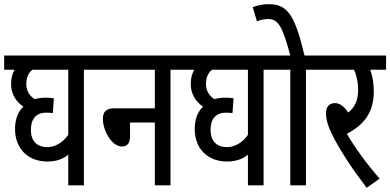

<svg xmlns="http://www.w3.org/2000/svg" viewBox="-20 -888 1870 920"><path d="M458 -554V-622H0V-554H50C39 -535 33 -513 33 -485C33 -439 56 -401 92 -377C63 -350 52 -310 52 -270C52 -174 116 -114 207 -114C247 -114 281 -125 307 -147V0H382V-554ZM128 -266C128 -318 153 -348 201 -348C212 -348 221 -348 233 -346L238 -417C226 -419 214 -420 199 -420C183 -420 164 -418 147 -413C124 -426 106 -451 106 -485C106 -513 114 -537 135 -554H307V-242C283 -207 246 -183 207 -183C159 -183 128 -210 128 -266Z M446 -622V-554H722V-369H528C487 -369 473 -351 473 -318C473 -262 516 -186 564 -186C591 -186 603 -203 603 -236V-301H722V0H797V-554H873V-622Z M1319 -554V-622H861V-554H911C900 -535 894 -513 894 -485C894 -439 917 -401 953 -377C924 -350 913 -310 913 -270C913 -174 977 -114 1068 -114C1108 -114 1142 -125 1168 -147V0H1243V-554ZM989 -266C989 -318 1014 -348 1062 -348C1073 -348 1082 -348 1094 -346L1099 -417C1087 -419 1075 -420 1060 -420C1044 -420 1025 -418 1008 -413C985 -426 967 -451 967 -485C967 -513 975 -537 996 -554H1168V-242C1144 -207 1107 -183 1068 -183C1020 -183 989 -210 989 -266Z M1446 -554H1522V-622H1439C1393 -817 1357 -868 1268 -868C1242 -868 1216 -863 1191 -854L1211 -786C1229 -793 1249 -797 1266 -797C1314 -797 1335 -757 1371 -622H1307V-554H1371V0H1446Z M1799 -32C1737 -103 1680 -181 1642 -247C1720 -287 1771 -346 1771 -448C1771 -488 1766 -521 1754 -554H1830V-622H1510V-554H1676C1688 -530 1696 -493 1696 -458C1696 -409 1681 -373 1648 -349C1628 -379 1608 -394 1585 -394C1557 -394 1542 -375 1542 -345C1542 -314 1553 -279 1576 -234C1614 -161 1666 -81 1737 12Z"/></svg>

Font: Noto Sans Devanagari ExtraCondensed
Style: Regular
Weight: 400
Width: 2
Designer: Jelle Bosma - Monotype Design Team
Foundry: Monotype Imaging Inc.
Version: Version 2.004